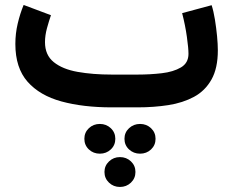

<svg xmlns="http://www.w3.org/2000/svg" viewBox="-20 -430 935 769"><path d="M603 126Q603 151.4 585 168.5Q566.9 185.5 541 185.5Q515.1 185.5 496.8 168.5Q478.5 151.4 478.5 126Q478.5 100.6 496.8 83.5Q515.1 66.4 541 66.4Q566.9 66.4 585 83.5Q603 100.6 603 126ZM441.9 126Q441.9 151.4 423.8 168.5Q405.8 185.5 379.9 185.5Q354 185.5 335.9 168.5Q317.9 151.4 317.9 126Q317.9 100.6 335.9 83.5Q354 66.4 379.9 66.4Q405.8 66.4 423.8 83.5Q441.9 100.6 441.9 126ZM522.5 258.8Q522.5 284.2 504.4 301.5Q486.3 318.8 460.4 318.8Q434.6 318.8 416.5 301.5Q398.4 284.2 398.4 258.8Q398.4 233.9 416.5 216.6Q434.6 199.2 460.4 199.2Q486.3 199.2 504.4 216.3Q522.5 233.4 522.5 258.8ZM530.8 0H427.2Q313 0 226.1 -23.7Q139.2 -47.4 90.3 -102.8Q41.5 -158.2 41.5 -253.9Q41.5 -295.9 51 -335.9Q60.5 -376 74.7 -410.2L184.1 -369.1Q176.3 -346.7 168.2 -317.4Q160.2 -288.1 160.2 -261.2Q160.2 -209.5 195.3 -181.2Q230.5 -152.8 291 -142.1Q351.6 -131.3 427.2 -131.3H531.7Q581.1 -131.3 627.7 -136.7Q674.3 -142.1 704.6 -159.9Q734.9 -177.7 734.9 -214.4Q734.9 -236.8 728.5 -282.5Q722.2 -328.1 709.5 -377.4L827.6 -409.2Q835.4 -385.3 840.8 -351.8Q846.2 -318.4 849.4 -285.2Q852.5 -252 852.5 -228.5Q852.5 -156.7 827.1 -111.6Q801.8 -66.4 757.1 -42.2Q712.4 -18.1 654.3 -9Q596.2 0 530.8 0Z"/></svg>

Font: Vazirmatn RD
Style: Bold
Weight: 700
Designer: Saber Rastikerdar
Foundry: Saber Rastikerdar
Version: Version 32.102